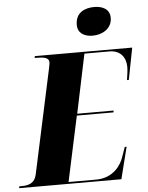

<svg xmlns="http://www.w3.org/2000/svg" viewBox="-100 -1004 809 1053"><g transform="rotate(-5 304.5 -477.0)"><path d="M437 -798C492 -798 544 -829 544 -887C544 -936 503 -954 459 -954C406 -954 355 -932 355 -864C355 -819 391 -798 437 -798ZM-38 0H525L569 -175H559L541 -124C527 -80 484 -10 386 -10H235L312 -369H514L515 -379H315L383 -704H521C579 -704 611 -665 611 -611C611 -591 607 -564 603 -539H613L647 -714H111L109 -704H121C161 -704 188 -698 188 -674C188 -666 185 -653 183 -642L59 -66C49 -19 14 -10 -24 -10H-36Z"/></g></svg>

Font: Noto Serif Display SemiCondensed Black
Style: Italic
Weight: 900
Width: 4
Italic angle: -12°
Designer: Monotype Design Team
Foundry: Monotype Imaging Inc.
Version: Version 2.009